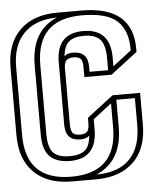

<svg xmlns="http://www.w3.org/2000/svg" viewBox="-47 -641 544 681"><g transform="rotate(-5 225.0 -300.5)"><path d="M182 -73Q135 -73 110.5 -96.5Q86 -120 86 -175V-421Q86 -544 179 -584Q103 -583 61.5 -541Q20 -499 20 -421V-179Q20 -17 182 -17Q344 -17 344 -179V-264L278 -213V-178Q278 -73 182 -73ZM225 -146Q172 -146 172 -202V-425Q172 -528 268 -528Q364 -528 364 -425V-394L430 -445V-450Q430 -516 393.5 -550Q357 -584 268 -584Q106 -584 106 -421V-175Q106 -127 124 -108.5Q142 -90 182 -90Q218 -90 236 -104.5Q254 -119 257 -157Q247 -146 225 -146ZM278 -382H344V-425Q344 -473 326 -492Q308 -511 268 -511Q233 -511 215.5 -496Q198 -481 194 -444Q204 -455 225 -455Q278 -455 278 -400ZM364 -179Q364 -57 271 -17H272Q349 -17 389.5 -58.5Q430 -100 430 -179V-275H364ZM182 0Q96 0 48 -47Q0 -94 0 -179V-421Q0 -506 48 -553.5Q96 -601 182 -601H267H268Q450 -601 450 -450V-438L355 -365H258V-401Q258 -423 250.5 -430.5Q243 -438 225 -438Q208 -438 200 -430Q192 -422 192 -401V-203Q192 -179 199.5 -171Q207 -163 225 -163Q243 -163 250.5 -171Q258 -179 258 -203V-220L352 -292H450V-179Q450 -94 402 -47Q354 0 268 0Z"/></g></svg>

Font: Imposible
Style: Regular
Weight: 400
Designer: Rodrigo Fuenzalida
Foundry: fragTYPE
Version: Version 1.000